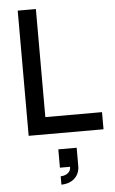

<svg xmlns="http://www.w3.org/2000/svg" viewBox="-65 -763 656 1100"><g transform="rotate(-5 263.0 -212.5)"><path d="M510.5 0V-98.5H184.5V-720H80V0ZM242.5 295C301.5 295 348 258.5 348 197.5V92H242.5V197.5H300.5C301.5 240.5 256.5 247 242.5 247Z"/></g></svg>

Font: Manrope SemiBold
Style: Regular
Weight: 600
Designer: Mikhail Sharanda
Foundry: Mikhail Sharanda
Version: Version 4.505